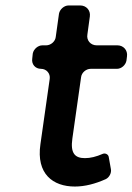

<svg xmlns="http://www.w3.org/2000/svg" viewBox="-20 -678 485 703"><path d="M357 -115C332 -104 311 -99 291 -99C255 -99 237 -116 245 -171L277 -396C279 -412 295 -426 312 -426H408C425 -426 440 -440 443 -456L445 -472C448 -494 432 -512 410 -512H334C312 -512 296 -530 300 -552L309 -618C312 -640 296 -658 274 -658H231C215 -658 199 -644 196 -628L184 -542C182 -526 166 -512 149 -512H135C119 -512 103 -498 100 -482L98 -463C95 -443 109 -426 130 -426C150 -426 165 -409 162 -389L128 -150C112 -41 174 5 254 5C291 5 329 -5 367 -22C380 -28 389 -45 386 -59L378 -104C376 -113 366 -118 357 -115Z"/></svg>

Font: Trueno
Style: RoundIt
Weight: 400
Designer: Julieta Ulanovsky, Jasper
Foundry: Julieta Ulanovsky, Cannot Into Space Fonts
Version: Version 3.001